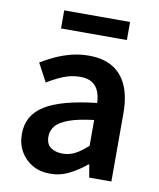

<svg xmlns="http://www.w3.org/2000/svg" viewBox="-86 -828 755 910"><g transform="rotate(10 291.5 -373.0)"><path d="M217 14Q168 14 131.5 -7Q95 -28 74 -64.5Q53 -101 53 -149Q53 -239 131 -287.5Q209 -336 379 -355Q378 -385 368.5 -409.5Q359 -434 337.5 -448.5Q316 -463 279 -463Q237 -463 198 -447Q159 -431 122 -408L75 -496Q106 -515 141.5 -531.5Q177 -548 217.5 -558.5Q258 -569 302 -569Q372 -569 418 -541Q464 -513 487 -459.5Q510 -406 510 -329V0H403L393 -61H389Q352 -30 309 -8Q266 14 217 14ZM259 -90Q292 -90 320.5 -105.5Q349 -121 379 -149V-273Q304 -264 260 -248Q216 -232 197.5 -209.5Q179 -187 179 -159Q179 -122 201.5 -106Q224 -90 259 -90ZM149 -673V-760H466V-673Z"/></g></svg>

Font: Noto Sans TC SemiBold
Style: Regular
Weight: 600
Designer: Ryoko NISHIZUKA  (kana, bopomofo & ideographs); Paul D. Hunt (Latin, Greek & Cyrillic); Sandoll Communications , Soo-you
Foundry: Adobe
Version: Version 2.004-H2;hotconv 1.0.118;makeotfexe 2.5.65603